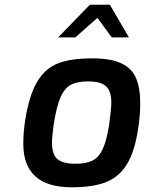

<svg xmlns="http://www.w3.org/2000/svg" viewBox="-20 -790 616 816"><path d="M79 -179Q79 -228 87 -279Q104 -385 137.5 -442Q171 -499 226 -520.5Q281 -542 371 -542Q451 -542 495.5 -521Q540 -500 558 -458.5Q576 -417 576 -349Q576 -301 567 -242Q552 -144 518.5 -90.5Q485 -37 429.5 -15.5Q374 6 285 6Q79 6 79 -179ZM444 -260Q453 -328 453 -354Q453 -403 430.5 -423.5Q408 -444 354 -444Q307 -444 280 -429Q253 -414 236.5 -375Q220 -336 208 -260Q201 -208 201 -184Q201 -132 225 -113Q249 -94 299 -94Q345 -94 372 -107Q399 -120 416 -155.5Q433 -191 444 -260ZM362 -770H447L528 -631H455L394 -714L300 -631H227Z"/></svg>

Font: Exo SemiBold
Style: Italic
Weight: 600
Italic angle: -9°
Designer: Natanael Gama
Foundry: Natanael Gama
Version: Version 1.500; ttfautohint (v1.6)